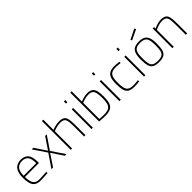

<svg xmlns="http://www.w3.org/2000/svg" viewBox="301 -2080 3437 3437"><g transform="rotate(-45 2020.0 -361.5)"><path d="M246 9Q172 8 131 -22.5Q90 -53 74 -111Q58 -169 58 -250Q58 -349 85 -405.5Q112 -462 157.5 -485.5Q203 -509 260 -509Q352 -509 401 -454Q450 -399 450 -269V-236H95Q95 -133 127.5 -78Q160 -23 247 -23Q273 -23 306 -24.5Q339 -26 372 -28Q405 -30 429 -32L431 0Q407 2 374 4Q341 6 307 7.5Q273 9 246 9ZM95 -268H413Q413 -383 375.5 -430Q338 -477 260 -477Q185 -477 140 -429.5Q95 -382 95 -268Z M530 0 699 -250 530 -500H571L720 -277L870 -500H911L741 -250L910 0H869L720 -223L571 0Z M1018 0V-730H1053V-470Q1082 -483 1131 -496Q1180 -509 1227 -509Q1295 -509 1330.5 -487Q1366 -465 1378.5 -411Q1391 -357 1391 -260V0H1356V-258Q1356 -343 1347 -390.5Q1338 -438 1310.5 -457.5Q1283 -477 1227 -477Q1178 -477 1129.5 -463.5Q1081 -450 1053 -437V0Z M1544 0V-500H1579V0ZM1544 -645V-700H1579V-645Z M1885 9Q1860 9 1832 7.5Q1804 6 1779 4Q1754 2 1736 0V-730H1771V-469Q1798 -482 1846 -495.5Q1894 -509 1943 -509Q2011 -509 2048 -482Q2085 -455 2099 -399.5Q2113 -344 2113 -258Q2113 -165 2095 -106Q2077 -47 2027.5 -19Q1978 9 1885 9ZM1884 -23Q1968 -23 2009 -48Q2050 -73 2063 -125.5Q2076 -178 2076 -258Q2076 -332 2066 -380.5Q2056 -429 2027.5 -453Q1999 -477 1943 -477Q1894 -477 1846 -463.5Q1798 -450 1771 -437V-29Q1797 -27 1831 -25Q1865 -23 1884 -23Z M2251 0V-500H2286V0ZM2251 -645V-700H2286V-645Z M2630 9Q2547 9 2502.5 -16.5Q2458 -42 2441.5 -101.5Q2425 -161 2425 -261Q2425 -354 2445 -408Q2465 -462 2510.5 -485.5Q2556 -509 2630 -509Q2644 -509 2665.5 -507.5Q2687 -506 2710 -503.5Q2733 -501 2750 -499L2748 -467Q2731 -469 2709 -471.5Q2687 -474 2665.5 -475.5Q2644 -477 2630 -477Q2566 -477 2529.5 -456Q2493 -435 2477.5 -387.5Q2462 -340 2462 -261Q2462 -175 2474.5 -122.5Q2487 -70 2523 -46.5Q2559 -23 2630 -23Q2644 -23 2665.5 -24.5Q2687 -26 2710 -28Q2733 -30 2750 -32L2752 0Q2734 2 2711 4Q2688 6 2666 7.5Q2644 9 2630 9Z M2873 0V-500H2908V0ZM2873 -645V-700H2908V-645Z M3250 9Q3168 9 3124 -16Q3080 -41 3063.5 -100Q3047 -159 3047 -259Q3047 -352 3067 -406.5Q3087 -461 3131.5 -485Q3176 -509 3250 -509Q3324 -509 3368.5 -485Q3413 -461 3433 -406.5Q3453 -352 3453 -259Q3453 -159 3436.5 -100Q3420 -41 3376.5 -16Q3333 9 3250 9ZM3250 -23Q3324 -23 3359.5 -46Q3395 -69 3405.5 -121Q3416 -173 3416 -259Q3416 -343 3401 -390.5Q3386 -438 3350 -457.5Q3314 -477 3250 -477Q3186 -477 3150 -457.5Q3114 -438 3099 -390.5Q3084 -343 3084 -259Q3084 -173 3094.5 -121Q3105 -69 3140.5 -46Q3176 -23 3250 -23ZM3181 -609 3166 -636 3358 -732 3374 -701Z M3592 0V-500H3627V-460Q3646 -471 3675 -482Q3704 -493 3737.5 -501Q3771 -509 3802 -509Q3870 -509 3905.5 -487Q3941 -465 3953.5 -411Q3966 -357 3966 -260V0H3931V-258Q3931 -343 3922 -390.5Q3913 -438 3885.5 -457.5Q3858 -477 3802 -477Q3770 -477 3736.5 -469Q3703 -461 3674.5 -449.5Q3646 -438 3627 -427V0Z"/></g></svg>

Font: TitilliumWeb ExtraLight
Style: Regular
Weight: 400
Designer: Mohamed Gaber, Accademia di Belle Arti di Urbino and others
Foundry: Kief Type Foundry, Accademia di Belle Arti di Urbino and others
Version: Version 3.000; ttfautohint (v1.8.2)